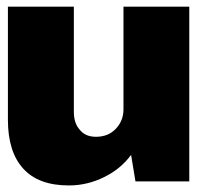

<svg xmlns="http://www.w3.org/2000/svg" viewBox="-20 -548 615 580"><path d="M551.8 0H389.2L376 -80.1Q344.7 -37.6 294.9 -13.2Q244.1 12.2 188 12.2Q95.7 12.2 49.8 -39.1Q3.9 -89.8 3.9 -186V-527.8H203.1V-210Q203.1 -175.3 221.2 -155.8Q237.8 -134.8 270 -134.8Q307.1 -134.8 330.1 -159.2Q353 -183.6 353 -217.8V-527.8H551.8Z"/></svg>

Font: Archivo-RBTV
Style: Regular
Weight: 500
Designer: Hector Gatti
Foundry: Hector Gatti
Version: ""